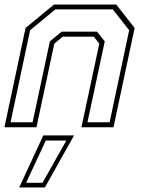

<svg xmlns="http://www.w3.org/2000/svg" viewBox="-22 -560 632 845"><path d="M-2.5 0 90.5 -437 215.5 -540H489.5L570.5 -437L477.5 0H336.5L415 -368L391 -398.5H254L217 -368L138.5 0ZM24.5 -22H121.5L197.5 -378L249 -420.5H405L439 -378L363 -22H460.5L546.5 -427L474.5 -518.5H221.5L110.5 -427ZM62.5 265 168.5 36H304L175.5 265ZM93 244.5H165L270 58.5H179.5Z"/></svg>

Font: Tourney ExtraLight
Style: Italic
Weight: 250
Italic angle: -12°
Version: Version 1.015